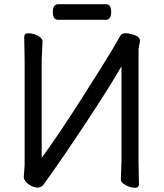

<svg xmlns="http://www.w3.org/2000/svg" viewBox="-20 -872 778 912"><path d="M621 20Q607 20 592 14.5Q577 9 565.5 0Q554 -9 554 -19L557 -105V-557Q477 -418 298 -154Q242 -72 189 2Q177 19 160 19Q145 19 129.5 11.5Q114 4 103.5 -8Q93 -20 93 -32L97 -87V-588L95 -697Q95 -714 115 -714Q129 -714 144 -709Q182 -695 182 -675L178 -589V-122Q261 -236 370.5 -408Q480 -580 513.5 -636.5Q547 -693 552.5 -703.5Q558 -714 578 -714Q595 -714 620 -705Q645 -696 645 -677L638 -640V-106L640 3Q640 20 621 20ZM255 -778Q231 -778 231 -815Q231 -852 256 -852H484Q508 -852 508 -815Q508 -778 483 -778Z"/></svg>

Font: LXGW WenKai TC
Style: Bold
Weight: 700
Designer: LXGW / Fontworks Inc.
Foundry: LXGW / Fontworks Inc.
Version: Version 1.330;April 28, 2024